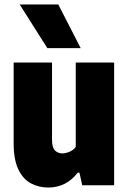

<svg xmlns="http://www.w3.org/2000/svg" viewBox="-20 -828 574 858"><path d="M196 10Q152.5 10 117.5 -9Q82.5 -28 61.8 -71.5Q41 -115 41 -187.5V-548.5H212.5V-203Q212.5 -168.5 225.8 -155.5Q239 -142.5 259 -142.5Q273 -142.5 290.5 -149.8Q308 -157 318.5 -171.5V-548.5H490V0H347.5L335 -56.5H327.5Q276 10 196 10ZM191.5 -613 68 -808H240.5L340.5 -613Z"/></svg>

Font: Encode Sans Cnd XBd
Style: Regular
Weight: 800
Width: 3
Designer: Multiple Designers
Foundry: Impallari Type
Version: Version 3.002; ttfautohint (v1.8.3) -l 8 -r 50 -G 200 -x 14 